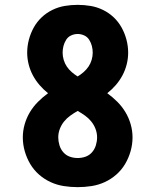

<svg xmlns="http://www.w3.org/2000/svg" viewBox="-20 -763 640 791"><path d="M300 8Q271 8 242.5 3.5Q214 -1 188 -13Q162 -25 140.5 -44Q119 -63 104.5 -87.5Q90 -112 82 -140Q74 -168 74 -197Q74 -224 81.5 -250.5Q89 -277 103 -300.5Q117 -324 136.5 -343.5Q156 -363 178 -379Q159 -394 143 -412.5Q127 -431 115.5 -452.5Q104 -474 98 -498Q92 -522 92 -546Q92 -573 99 -599.5Q106 -626 119 -649.5Q132 -673 151.5 -691.5Q171 -710 195.5 -722Q220 -734 246.5 -738.5Q273 -743 300 -743Q327 -743 353.5 -738.5Q380 -734 404.5 -722Q429 -710 448.5 -691.5Q468 -673 481 -649.5Q494 -626 501 -599.5Q508 -573 508 -546Q508 -522 502 -498Q496 -474 484.5 -452.5Q473 -431 457 -412.5Q441 -394 422 -379Q444 -363 463.5 -343.5Q483 -324 497 -300.5Q511 -277 518.5 -250.5Q526 -224 526 -197Q526 -168 518 -140Q510 -112 495.5 -87.5Q481 -63 459.5 -44Q438 -25 412 -13Q386 -1 357.5 3.5Q329 8 300 8ZM300 -448Q313 -456 324.5 -466Q336 -476 344.5 -488.5Q353 -501 357.5 -516Q362 -531 362 -546Q362 -560 358.5 -573.5Q355 -587 347.5 -599Q340 -611 327 -617Q314 -623 300 -623Q286 -623 273 -617Q260 -611 252.5 -599Q245 -587 241.5 -573.5Q238 -560 238 -546Q238 -531 242.5 -516Q247 -501 255.5 -488.5Q264 -476 275.5 -466Q287 -456 300 -448ZM300 -112Q317 -112 332.5 -117.5Q348 -123 359 -135.5Q370 -148 375 -164.5Q380 -181 380 -197Q380 -215 373.5 -232Q367 -249 356 -262.5Q345 -276 330.5 -286.5Q316 -297 300 -306Q284 -297 269.5 -286.5Q255 -276 244 -262.5Q233 -249 226.5 -232Q220 -215 220 -197Q220 -181 225 -164.5Q230 -148 241 -135.5Q252 -123 267.5 -117.5Q283 -112 300 -112Z"/></svg>

Font: Iosevka Etoile Heavy
Style: Regular
Weight: 900
Designer: Belleve Invis
Foundry: Belleve Invis
Version: Version 22.1.2; ttfautohint (v1.8.4)